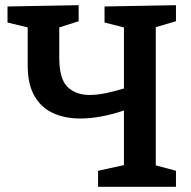

<svg xmlns="http://www.w3.org/2000/svg" viewBox="-20 -722 740 742"><path d="M660 -62V0H359V-62L459 -84V-295Q367 -264 290 -264Q231 -264 185 -285Q139 -306 113 -351.5Q87 -397 87 -469V-616L9 -635V-697L284 -702V-640L209 -616V-499Q209 -417 241 -386Q273 -355 326 -355Q355 -355 389 -362Q423 -369 459 -380V-616L384 -635V-697L660 -702V-640L582 -617V-83Z"/></svg>

Font: Bitter SemiBold
Style: Regular
Weight: 600
Designer: Sol Matas, and Bitter project Authors
Foundry: Sol Matas
Version: Version 2.001